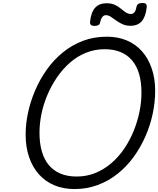

<svg xmlns="http://www.w3.org/2000/svg" viewBox="-20 -1264 1073 1303"><path d="M485 19Q410 19 349 -6.5Q288 -32 244.5 -80.5Q201 -129 177.5 -197.5Q154 -266 154 -351Q154 -424 170.5 -500.5Q187 -577 219 -651.5Q251 -726 297.5 -791.5Q344 -857 405.5 -907.5Q467 -958 542 -986.5Q617 -1015 705 -1015Q780 -1015 840.5 -989.5Q901 -964 943.5 -916Q986 -868 1009.5 -800Q1033 -732 1033 -648Q1033 -570 1016 -490.5Q999 -411 966 -336.5Q933 -262 886 -197.5Q839 -133 778 -84.5Q717 -36 643.5 -8.5Q570 19 485 19ZM500 -66Q568 -66 627 -90Q686 -114 735.5 -156.5Q785 -199 823 -255Q861 -311 887 -375Q913 -439 926.5 -505Q940 -571 940 -635Q940 -707 924 -762Q908 -817 876 -854.5Q844 -892 797.5 -911Q751 -930 690 -930Q623 -930 563.5 -906Q504 -882 455 -839Q406 -796 367.5 -740Q329 -684 302 -620.5Q275 -557 261.5 -491.5Q248 -426 248 -363Q248 -292 264 -236.5Q280 -181 311.5 -143.5Q343 -106 390 -86Q437 -66 500 -66ZM621 -1088Q589 -1088 591 -1115Q598 -1182 626 -1212Q654 -1242 703 -1242Q735 -1242 758.5 -1231.5Q782 -1221 799.5 -1206Q817 -1191 833.5 -1180Q850 -1169 869 -1169Q882 -1169 892 -1180.5Q902 -1192 906 -1217Q911 -1244 948 -1244Q964 -1244 970.5 -1237Q977 -1230 976 -1217Q969 -1151 942 -1120Q915 -1089 866 -1089Q835 -1089 811 -1100Q787 -1111 768 -1125Q749 -1139 732.5 -1150Q716 -1161 698 -1161Q684 -1161 674 -1148Q664 -1135 659 -1110Q657 -1099 647.5 -1093.5Q638 -1088 621 -1088Z"/></svg>

Font: Playwrite BE VLG
Style: Regular
Weight: 400
Designer: Veronika Burian, José Scaglione
Foundry: TypeTogether
Version: Version 1.002